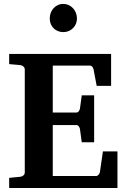

<svg xmlns="http://www.w3.org/2000/svg" viewBox="-20 -941 638 961"><path d="M25.9 0V-50.8L81.1 -56.2Q89.8 -57.1 96.9 -62.7Q104 -68.4 104 -78.1V-592.8Q104 -602.5 96.9 -608.4Q89.8 -614.3 81.1 -615.2L25.9 -620.1V-670.9H536.1V-511.2H463.9L448.2 -594.2Q446.3 -601.6 441.7 -607.2Q437 -612.8 430.2 -612.8H244.1V-377.9H362.8Q369.6 -377.9 374.3 -384.3Q378.9 -390.6 379.9 -396L389.2 -463.9H451.2V-229H389.2L379.9 -296.9Q378.9 -302.2 374.3 -308.6Q369.6 -314.9 362.8 -314.9H244.1V-60.1H461.9Q468.3 -60.1 473.6 -66.9Q479 -73.7 480 -79.1L495.1 -183.1H567.9V0ZM365.2 -848.1Q365.2 -834.5 360.1 -822Q355 -809.6 345.7 -800.3Q336.4 -791 324 -785.6Q311.5 -780.3 296.9 -780.3Q282.2 -780.3 269.8 -785.4Q257.3 -790.5 248.3 -799.6Q239.3 -808.6 234.1 -821Q229 -833.5 229 -848.1Q229 -863.3 233.9 -876.5Q238.8 -889.6 247.8 -899.7Q256.8 -909.7 269.3 -915.5Q281.7 -921.4 296.9 -921.4Q311 -921.4 323.5 -915.8Q335.9 -910.2 345.2 -900.1Q354.5 -890.1 359.9 -876.7Q365.2 -863.3 365.2 -848.1Z"/></svg>

Font: Charis SIL Afr
Style: Bold
Weight: 700
Foundry: SIL International
Version: Version 5.000